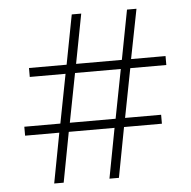

<svg xmlns="http://www.w3.org/2000/svg" viewBox="-48 -680 722 727"><g transform="rotate(-5 313.0 -316.0)"><path d="M165 -190 129 0H165L201 -190H375L339 0H375L411 -190H555V-224H418L454 -410H591V-444H460L497 -632H461L425 -444H251L287 -632H251L215 -444H72V-410H208L172 -224H35V-190ZM382 -224H208L244 -410H418Z"/></g></svg>

Font: Noto Sans Devanagari UI ExtraLight
Style: Regular
Weight: 200
Designer: Jelle Bosma - Monotype Design Team
Foundry: Monotype Imaging Inc.
Version: Version 2.003